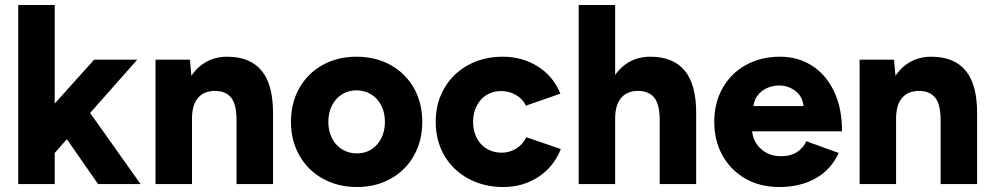

<svg xmlns="http://www.w3.org/2000/svg" viewBox="-20 -740 3994 772"><path d="M105.6 -218.6 358.5 -500H531.8L192.8 -116.9ZM53.3 -720H200V0H53.3ZM215 -228.9 311.1 -329.7 545.2 0H374.3Z M605.3 -500H743.7L752 -408V0H605.3ZM931.1 -256H1077.8V0H931.1ZM848.8 -374.4Q801.7 -375.8 776.8 -347.2Q752 -318.5 752 -263.5H706.3Q706.3 -341.3 729.7 -397.3Q753.1 -453.2 795.4 -482.6Q837.7 -512 893.1 -512Q985.1 -512 1031.6 -456.2Q1078.1 -400.4 1077.8 -284.1V-256H931.1Q931.1 -319 910.3 -346Q889.5 -372.9 848.8 -374.4Z M1149.9 -250Q1149.9 -326 1183.4 -385.5Q1216.9 -445 1276.8 -478.5Q1336.7 -512 1413.4 -512Q1490.1 -512 1550.5 -478.5Q1611 -445 1644.5 -385.5Q1677.9 -326 1677.9 -250Q1677.9 -174 1644.5 -114.5Q1611 -55 1551.1 -21.5Q1491.1 12 1415.6 12Q1338.9 12 1278.4 -21.5Q1218 -55 1184 -114.5Q1149.9 -174 1149.9 -250ZM1527.7 -250.1Q1527.7 -286.9 1513.1 -315.6Q1498.6 -344.4 1472.4 -360.6Q1446.1 -376.8 1413.4 -376.8Q1380.7 -376.8 1354.9 -360.6Q1329.1 -344.4 1314.7 -315.6Q1300.2 -286.8 1300.2 -250Q1300.2 -213.2 1314.8 -184.4Q1329.3 -155.6 1355.6 -139.4Q1382 -123.2 1415.4 -123.2Q1448.2 -123.2 1473.6 -139.4Q1498.9 -155.7 1513.3 -184.5Q1527.7 -213.3 1527.7 -250.1Z M1731.9 -250Q1731.9 -326 1766.6 -385.5Q1801.2 -445 1862.4 -478.5Q1923.7 -512 2001.9 -512Q2079.9 -512 2142.3 -472.9Q2204.6 -433.8 2233.2 -363.4L2094.5 -315.2Q2082.3 -341.6 2055.1 -357.7Q2027.9 -373.9 1994.7 -373.9Q1961.9 -373.9 1936.6 -358.3Q1911.2 -342.6 1896.7 -314.4Q1882.2 -286.2 1882.2 -250Q1882.2 -213.8 1896.7 -185.6Q1911.2 -157.4 1937.4 -141.7Q1963.7 -126.1 1996.7 -126.1Q2029.8 -126.1 2056.5 -143.1Q2083.2 -160.1 2096.1 -188.2L2235 -140.7Q2206.4 -68.8 2144.3 -28.4Q2082.2 12 2003.9 12Q1925.7 12 1863.6 -21.5Q1801.4 -55 1766.7 -114.5Q1731.9 -174 1731.9 -250Z M2306.8 -720H2453.4V0H2306.8ZM2632.6 -256H2779.2V0H2632.6ZM2550.3 -374.4Q2503.1 -375.8 2478.3 -347.2Q2453.4 -318.5 2453.4 -263.5H2407.8Q2407.8 -341.3 2431.1 -397.3Q2454.5 -453.2 2496.8 -482.6Q2539.2 -512 2594.5 -512Q2686.5 -512 2733 -456.2Q2779.5 -400.4 2779.2 -284.1V-256H2632.6Q2632.6 -319 2611.7 -346Q2590.9 -372.9 2550.3 -374.4Z M2851.9 -250Q2851.9 -326.3 2885.4 -385.8Q2918.9 -445.3 2979.3 -478.7Q3039.7 -512 3116.5 -512Q3186.9 -512 3243.3 -477Q3299.7 -441.9 3332.7 -374.3Q3365.7 -306.7 3365.7 -211.9H2988.3L3003.3 -228.2Q3003.3 -175.4 3037.1 -143.6Q3070.8 -111.8 3120.8 -111.8Q3157.9 -111.8 3183.8 -128Q3209.7 -144.2 3222 -172.1L3352.2 -125.1Q3321.6 -57.7 3259.5 -22.8Q3197.4 12 3112.6 12Q3037.1 12 2978 -21.3Q2918.8 -54.7 2885.4 -114.2Q2851.9 -173.7 2851.9 -250ZM2994.3 -313.6H3224.9L3211.8 -296.4Q3211.8 -346.9 3181.6 -371.6Q3151.4 -396.3 3112.2 -396.3Q3087.8 -396.3 3064 -386Q3040.1 -375.6 3024.3 -353.5Q3008.5 -331.3 3008.5 -296.4Z M3436.3 -500H3574.7L3583 -408V0H3436.3ZM3762.1 -256H3908.8V0H3762.1ZM3679.8 -374.4Q3632.7 -375.8 3607.8 -347.2Q3583 -318.5 3583 -263.5H3537.3Q3537.3 -341.3 3560.7 -397.3Q3584.1 -453.2 3626.4 -482.6Q3668.7 -512 3724.1 -512Q3816.1 -512 3862.6 -456.2Q3909.1 -400.4 3908.8 -284.1V-256H3762.1Q3762.1 -319 3741.3 -346Q3720.5 -372.9 3679.8 -374.4Z"/></svg>

Font: Oak Sans Light
Style: Regular
Weight: 400
Designer: Erik Kennedy, Walven
Foundry: Erik Kennedy, Walven
Version: Version 1.100;Glyphs 3.1.2 (3151)